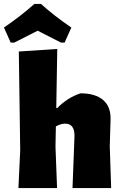

<svg xmlns="http://www.w3.org/2000/svg" viewBox="-50 -949 619 969"><path d="M43 0H238L230 -210L232 -311C248 -320 264 -325 279 -325C310 -325 326 -305 326 -264L316 0H511L504 -210L508 -346C509 -389 497 -421 471 -444C444 -467 406 -478 356 -478C313 -464 274 -439 239 -404H234L239 -702L45 -689L52 -190ZM-30 -810 4 -734H22L140 -794L258 -734H276L310 -810C250 -851 199 -891 157 -929H123C81 -891 30 -851 -30 -810Z"/></svg>

Font: Luna Sans Black
Style: Regular
Weight: 900
Designer: Juan Pablo del Peral
Foundry: Huerta Tipografica
Version: Version 2.001; ttfautohint (v1.5)